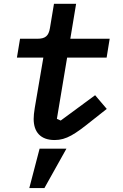

<svg xmlns="http://www.w3.org/2000/svg" viewBox="-20 -718 640 1001"><path d="M264.9 12.1C326 12.1 371.4 -18.5 458.8 -88.8L536.6 -150.2L475.9 -221.6L296.5 -89.5L276.6 -98.4L329.9 -417.6H535.9L551.8 -516H346.6L376.8 -698.2H261.4L240.4 -571.7C233.7 -529.8 215.2 -516 175.1 -516H84.5L68.2 -417.6H206L161.2 -155.2C157.3 -131.4 155.5 -112.9 155.5 -98C155.5 -30.5 190.7 12.1 264.9 12.1ZM132.8 262.4H211.6L326.3 57.2H186.4Z"/></svg>

Font: Margiela Mono Italic SmBold It
Style: Regular
Weight: 600
Designer: Mike Abbink, Paul van der Laan, Pieter van Rosmalen
Foundry: Bold Monday
Version: Version 2.003 2021